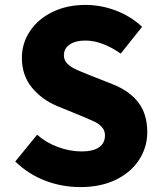

<svg xmlns="http://www.w3.org/2000/svg" viewBox="-20 -748 661 781"><path d="M42 -91 131 -200Q167 -168 215.5 -150Q264 -132 312 -132Q359 -132 383 -149Q407 -166 407 -197Q407 -217 395 -230.5Q383 -244 367.5 -251.5Q352 -259 307 -278L214 -316Q151 -342 110 -391.5Q69 -441 69 -513Q69 -572 102 -621.5Q135 -671 194 -699.5Q253 -728 327 -728Q391 -728 451.5 -705Q512 -682 558 -639L471 -530Q395 -583 327 -583Q287 -583 263.5 -567Q240 -551 240 -523Q240 -503 253.5 -489.5Q267 -476 286 -467Q305 -458 348 -441L439 -405Q507 -378 543 -331Q579 -284 579 -210Q579 -150 546.5 -99Q514 -48 452.5 -17.5Q391 13 307 13Q232 13 164 -13Q96 -39 42 -91Z"/></svg>

Font: Nebula Sans Bold
Style: Regular
Weight: 700
Designer: Paul D. Hunt for Adobe (as Source Sans)
Foundry: Nebula Entertainment & Broadcasting LLC
Version: Version 1.010